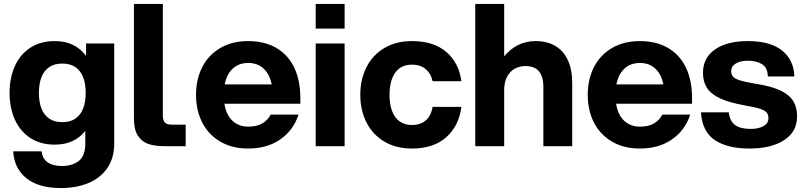

<svg xmlns="http://www.w3.org/2000/svg" viewBox="-20 -740 4072 972"><path d="M47 26H190.6Q194.8 64.2 221.8 82.3Q248.8 100.4 293.6 100.4Q344.8 100.4 378.3 75.3Q411.8 50.2 411.8 -13.4V-77.6Q385.6 -43.8 346.9 -25.8Q308.2 -7.8 257.2 -7.8Q184.8 -7.8 133.3 -41.6Q81.8 -75.4 55.1 -134.8Q28.4 -194.2 28.4 -269.6Q28.4 -345.6 55.1 -405Q81.8 -464.4 133.3 -498.2Q184.8 -532 257.2 -532Q310.2 -532 349.7 -512.5Q389.2 -493 415.8 -456.8V-520H558.2V-13.4Q558.2 60.6 522.9 111.4Q487.6 162.2 426.6 187.1Q365.6 212 287.6 212Q176 212 113.9 162.5Q51.8 113 47 26ZM413.8 -269.6Q413.8 -315.6 401 -348.8Q388.2 -382 361.9 -400.1Q335.6 -418.2 295.4 -418.2Q255.2 -418.2 228.9 -400.1Q202.6 -382 189.8 -348.8Q177 -315.6 177 -269.6Q177 -223.6 189.8 -190.7Q202.6 -157.8 228.9 -139.7Q255.2 -121.6 295.4 -121.6Q335.6 -121.6 361.9 -139.7Q388.2 -157.8 401 -190.7Q413.8 -223.6 413.8 -269.6Z M804.4 -720V-155Q804.4 -130.6 815 -119.7Q825.6 -108.8 852.4 -108.8H920V0H813Q763.8 0 730.7 -11.3Q697.6 -22.6 677.8 -53.4Q658 -84.2 658 -140.2V-720Z M972.4 -260Q972.4 -338 1003.6 -399.7Q1034.8 -461.4 1094.8 -496.7Q1154.8 -532 1236.4 -532Q1319.2 -532 1378.9 -497.3Q1438.6 -462.6 1469.5 -397.9Q1500.4 -333.2 1500.4 -245V-215H1116Q1121.6 -178.8 1137.3 -152.9Q1153 -127 1178.2 -112.9Q1203.4 -98.8 1236.4 -98.8Q1279 -98.8 1306.8 -114.5Q1334.6 -130.2 1350.2 -159.8H1491.2Q1465.6 -80.6 1399 -34.3Q1332.4 12 1236.4 12Q1154.8 12 1094.8 -23.3Q1034.8 -58.6 1003.6 -120.3Q972.4 -182 972.4 -260ZM1236.4 -421.2Q1188.6 -421.2 1158 -392.4Q1127.4 -363.6 1117.4 -312.6H1355.4Q1345.4 -363.6 1314.8 -392.4Q1284.2 -421.2 1236.4 -421.2Z M1578.2 -520H1724.6V0H1578.2ZM1578.2 -720H1724.6V-595.2H1578.2Z M1804 -260Q1804 -338 1835.2 -399.7Q1866.4 -461.4 1925.6 -496.7Q1984.8 -532 2065.8 -532Q2175.4 -532 2239.3 -477.1Q2303.2 -422.2 2315.8 -329H2170Q2161.4 -368.4 2134.3 -390.6Q2107.2 -412.8 2065.8 -412.8Q2027.6 -412.8 2002.4 -394.1Q1977.2 -375.4 1964.6 -341.3Q1952 -307.2 1952 -260Q1952 -212.8 1964.6 -178.7Q1977.2 -144.6 2002.4 -125.9Q2027.6 -107.2 2065.8 -107.2Q2109 -107.2 2136 -131.1Q2163 -155 2170 -199H2315.8Q2303.6 -102.6 2239.1 -45.3Q2174.6 12 2065.8 12Q1984.8 12 1925.6 -23.3Q1866.4 -58.6 1835.2 -120.3Q1804 -182 1804 -260Z M2386 -720H2532.4V-454.8Q2561 -490.4 2601.1 -511.2Q2641.2 -532 2691.8 -532Q2749.4 -532 2790.9 -507.7Q2832.4 -483.4 2854.6 -436Q2876.8 -388.6 2876.8 -320.4V0H2730.8V-302.8Q2730.8 -350.4 2709.2 -378Q2687.6 -405.6 2639.8 -405.6Q2611.6 -405.6 2587.4 -393Q2563.2 -380.4 2547.8 -353Q2532.4 -325.6 2532.4 -283.2V0H2386Z M2955.4 -260Q2955.4 -338 2986.6 -399.7Q3017.8 -461.4 3077.8 -496.7Q3137.8 -532 3219.4 -532Q3302.2 -532 3361.9 -497.3Q3421.6 -462.6 3452.5 -397.9Q3483.4 -333.2 3483.4 -245V-215H3099Q3104.6 -178.8 3120.3 -152.9Q3136 -127 3161.2 -112.9Q3186.4 -98.8 3219.4 -98.8Q3262 -98.8 3289.8 -114.5Q3317.6 -130.2 3333.2 -159.8H3474.2Q3448.6 -80.6 3382 -34.3Q3315.4 12 3219.4 12Q3137.8 12 3077.8 -23.3Q3017.8 -58.6 2986.6 -120.3Q2955.4 -182 2955.4 -260ZM3219.4 -421.2Q3171.6 -421.2 3141 -392.4Q3110.4 -363.6 3100.4 -312.6H3338.4Q3328.4 -363.6 3297.8 -392.4Q3267.2 -421.2 3219.4 -421.2Z M3528.8 -171.2H3669.6Q3675 -125.2 3702.2 -106.3Q3729.4 -87.4 3780.8 -87.4Q3820.2 -87.4 3845.2 -101.6Q3870.2 -115.8 3870.2 -140.8Q3870.2 -158.6 3862.1 -169.2Q3854 -179.8 3829 -188.7Q3804 -197.6 3752.4 -206Q3671.8 -220.2 3625 -242.3Q3578.2 -264.4 3558.5 -295.6Q3538.8 -326.8 3538.8 -371.4Q3538.8 -447.4 3599.8 -489.7Q3660.8 -532 3765.2 -532Q3880.4 -532 3939.6 -484Q3998.8 -436 4001.6 -352.8H3867.2Q3865.8 -397.6 3837.8 -415.1Q3809.8 -432.6 3765.2 -432.6Q3728.2 -432.6 3704.9 -418.5Q3681.6 -404.4 3681.6 -379.6Q3681.6 -361.8 3691.7 -351.2Q3701.8 -340.6 3728.2 -332.4Q3754.6 -324.2 3805.8 -316Q3885.4 -303.6 3931 -281.8Q3976.6 -260 3995.9 -228.1Q4015.2 -196.2 4015.2 -150.6Q4015.2 -72.8 3949.4 -30.4Q3883.6 12 3774.8 12Q3661.2 12 3597.8 -31.4Q3534.4 -74.8 3528.8 -171.2Z"/></svg>

Font: Aspekta Variable
Style: Regular
Weight: 400
Designer: Ivo Dolenc
Version: Version 2.100